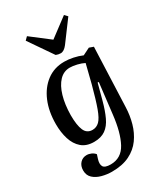

<svg xmlns="http://www.w3.org/2000/svg" viewBox="-242 -885 1054 1216"><g transform="rotate(-30 284.5 -276.5)"><path d="M415 -304 407 -305 376 -189Q359 -126 338 -81Q317 -36 284.5 -13Q252 10 201 10Q145 10 111 -19.5Q77 -49 61.5 -98.5Q46 -148 46 -208Q46 -301 76 -372Q106 -443 160.5 -484Q215 -525 289 -525Q319 -525 353 -518Q387 -511 417 -498L469 -524L500 -513L483 -82Q481 -22 465.5 33.5Q450 89 418 133.5Q386 178 333.5 204Q281 230 204 230Q168 230 132 220.5Q96 211 72.5 189.5Q49 168 49 132Q49 99 68 78.5Q87 58 116 58Q133 58 149.5 65.5Q166 73 176 86L167 114Q156 148 166.5 167Q177 186 220 186Q298 186 336.5 114.5Q375 43 389 -82ZM230 -61Q259 -61 280.5 -82Q302 -103 322 -158Q342 -213 369 -314L403 -450Q382 -461 352.5 -468Q323 -475 301 -475Q256 -475 224 -441.5Q192 -408 174.5 -348.5Q157 -289 156 -211Q156 -137 172.5 -99Q189 -61 230 -61ZM145 -762 166 -783 300 -680 436 -782 456 -761 346 -613Q322 -582 298 -582Q281 -582 264 -589Z"/></g></svg>

Font: Literata 36pt Medium
Style: Italic
Weight: 500
Italic angle: -2°
Designer: Latin by Veronika Burian and Jose Scaglione. Greek by Irene Vlachou. Cyrillic by Vera Evstafieva
Foundry: TypeTogether
Version: Version 3.002